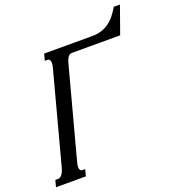

<svg xmlns="http://www.w3.org/2000/svg" viewBox="-227 -943 970 1060"><g transform="rotate(-20 258.5 -413.5)"><path d="M394 -715.8Q425.3 -715.8 450 -724.1Q474.6 -732.4 494.6 -747.3Q514.6 -762.2 530.8 -782.7Q546.9 -803.2 561 -827.1H597.2L540 -667H259.3Q241.7 -667 233.4 -654.5Q225.1 -642.1 220.2 -624.5L77.6 -91.3Q75.7 -84 74.2 -76.7Q72.8 -69.3 72.8 -62.5Q72.8 -52.7 76.7 -45.9Q80.6 -39.1 91.3 -39.1H106L95.7 0H-79.6L-69.3 -39.1H-54.7Q-45.9 -39.1 -39.1 -43.9Q-32.2 -48.8 -27.1 -56.4Q-22 -64 -18.6 -73.2Q-15.1 -82.5 -12.7 -91.3L129.4 -624.5Q131.3 -631.3 132.6 -638.9Q133.8 -646.5 133.8 -653.3Q133.8 -663.1 129.9 -669.9Q126 -676.8 115.7 -676.8H101.1L111.3 -715.8Z"/></g></svg>

Font: Arian Grqi
Style: Italic
Weight: 400
Italic angle: -15°
Designer: Ruben Hakobyan (Tarumian)
Foundry: Ruben Hakobyan (Tarumian)
Version: Version 1.002